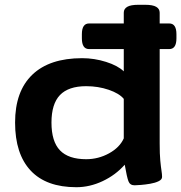

<svg xmlns="http://www.w3.org/2000/svg" viewBox="-20 -774 757 802"><path d="M299 8Q173 8 108 -61.5Q43 -131 43 -262Q43 -393 115 -462Q187 -531 323 -531Q374 -531 423 -515.5Q472 -500 497 -476V-569H352Q322 -569 322 -614V-631Q322 -676 352 -676H497V-721Q497 -737 511.5 -745.5Q526 -754 558 -754H586Q618 -754 632.5 -745.5Q647 -737 647 -721V-676H687Q717 -676 717 -631V-614Q717 -569 687 -569H647V-174Q647 -130 649.5 -103.5Q652 -77 654.5 -61.5Q657 -46 657 -35Q657 -24 642.5 -17Q628 -10 607.5 -6.5Q587 -3 568.5 -1.5Q550 0 542 0Q523 0 516.5 -17Q510 -34 501 -86Q463 -43 409 -17.5Q355 8 299 8ZM340 -109Q391 -109 435.5 -133.5Q480 -158 497 -196V-361Q478 -384 434 -399Q390 -414 340 -414Q266 -414 230.5 -377Q195 -340 195 -262Q195 -183 230.5 -146Q266 -109 340 -109Z"/></svg>

Font: Asap Expanded
Style: Bold
Weight: 700
Width: 7
Designer: Pablo Cosgaya
Foundry: Omnibus-Type
Version: Version 3.001; ttfautohint (v1.8.4.7-5d5b)